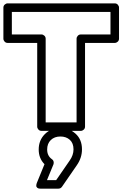

<svg xmlns="http://www.w3.org/2000/svg" viewBox="-60 -746 721 1131"><path d="M-40 -518.1V-701.2Q-40 -711.9 -32.2 -719Q-24.4 -726.1 -15.1 -726.1H616.2Q627 -726.1 634 -718.3Q641.1 -710.4 641.1 -701.2V-518.1Q641.1 -507.3 633.3 -500.2Q625.5 -493.2 616.2 -493.2H440.9V0Q440.9 10.7 433.1 17.8Q425.3 24.9 416 24.9H184.1Q173.3 24.9 166.3 17.1Q159.2 9.3 159.2 0V-493.2H-15.1Q-25.9 -493.2 -33 -501Q-40 -508.8 -40 -518.1ZM9.8 -543H184.1Q193.4 -543 201.2 -535.9Q209 -528.8 209 -518.1V-24.9H391.1V-518.1Q391.1 -527.3 398.2 -535.2Q405.3 -543 416 -543H590.8V-675.8H9.8ZM157.2 331.1 202.1 221.2Q168 187 168 134.8Q168 80.1 204.3 43.9Q240.7 7.8 295.9 7.8Q347.7 7.8 385.3 41.7Q422.9 75.7 422.9 133.8Q422.9 184.1 392.1 228L305.2 354Q297.4 365.2 284.2 365.2H180.2Q179.2 365.2 178 365.2Q176.8 365.2 173.1 365Q169.4 364.7 166.3 363.8Q163.1 362.8 159.9 360.4Q156.7 357.9 155 354.5Q153.3 351.1 153.8 345Q154.3 338.9 157.2 331.1ZM216.8 314.9H271L350.1 200.2Q373 168 373 133.8Q373 97.2 351.3 77.6Q329.6 58.1 295.9 58.1Q260.7 58.1 239.3 78.9Q217.8 99.6 217.8 134.8Q217.8 172.4 246.1 191.9Q253.4 196.3 255.6 205.1Q257.8 213.9 254.9 222.2Z"/></svg>

Font: Trueno Black Outline
Style: Regular
Weight: 900
Width: 6
Designer: Julieta Ulanovsky
Foundry: Julieta Ulanovsky
Version: Version 3.001b | FøM Fix